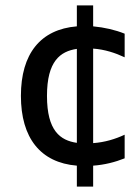

<svg xmlns="http://www.w3.org/2000/svg" viewBox="-20 -687 517 707"><path d="M439 -476V-563C404 -577 365 -586 323 -590V-667H263V-590C129 -579 57 -489 57 -334C57 -179 129 -88 263 -77V0H323V-77C365 -80 404 -90 439 -104V-191C405 -175 366 -163 323 -160V-508C366 -505 405 -492 439 -476ZM153 -334C153 -462 202 -498 263 -507V-161C202 -170 153 -205 153 -334Z"/></svg>

Font: Maven Pro
Style: Medium
Weight: 500
Designer: Joe Prince
Foundry: Joe Prince
Version: Version 1.003